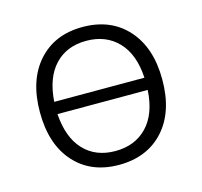

<svg xmlns="http://www.w3.org/2000/svg" viewBox="-82 -599 734 697"><g transform="rotate(-15 285.0 -251.0)"><path d="M55 0ZM284 8Q179 8 117 -61Q55 -130 55 -251Q55 -371 117 -440.5Q179 -510 284 -510Q390 -510 452.5 -440.5Q515 -371 515 -251Q515 -130 452.5 -61Q390 8 284 8ZM284 -458Q210 -458 165.5 -410.5Q121 -363 115 -274H454Q449 -363 403.5 -410.5Q358 -458 284 -458ZM284 -44Q358 -44 403.5 -91.5Q449 -139 454 -228H115Q121 -139 165.5 -91.5Q210 -44 284 -44Z"/></g></svg>

Font: Winston Light
Style: Regular
Weight: 300
Designer: Original fonts by Vernon Adams / Changes by Cristiano Sobral
Foundry: Original fonts by Vernon Adams / Changes by Cristiano Sobral
Version: Version 2.503;July 17, 2020;FontCreator 13.0.0.2655 64-bit